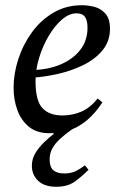

<svg xmlns="http://www.w3.org/2000/svg" viewBox="-20 -499 452 735"><path d="M195 216Q150 216 126 193Q102 170 102 136Q102 109 115.5 87Q129 65 148 46.5Q167 28 185 14V-31L226 4Q216 6 198.5 8.5Q181 11 170 11Q121 11 91 -13.5Q61 -38 46.5 -77.5Q32 -117 32 -163Q32 -217 50 -272.5Q68 -328 102 -375Q136 -422 184.5 -450.5Q233 -479 294 -479Q316 -479 340.5 -473Q365 -467 383 -447.5Q401 -428 401 -389Q401 -341 372.5 -306.5Q344 -272 299 -250Q254 -228 203.5 -216.5Q153 -205 109 -202V-231Q167 -233 213.5 -253Q260 -273 287.5 -308.5Q315 -344 315 -393Q315 -420 305.5 -434Q296 -448 273 -448Q245 -448 217.5 -424.5Q190 -401 167 -362.5Q144 -324 130 -278.5Q116 -233 116 -189Q116 -113 142.5 -85Q169 -57 219 -57Q257 -57 291 -71.5Q325 -86 354 -122L372 -107Q344 -65 315 -40.5Q286 -16 256 -4Q229 15 210 32.5Q191 50 180.5 69Q170 88 170 112Q170 140 184 152.5Q198 165 226 165Q252 165 270 156Q288 147 305 134L319 151Q294 176 266.5 196Q239 216 195 216Z"/></svg>

Font: STIX Two Text
Style: Italic
Weight: 400
Italic angle: -12°
Designer: Ross Mills, John Hudson & Paul Hanslow, Tiro Typeworks Ltd; with prior portions MicroPress Inc. and Coen Hoffman, Elsevi
Foundry: Tiro Typeworks Ltd
Version: Version 2.13 b171